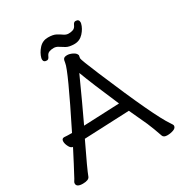

<svg xmlns="http://www.w3.org/2000/svg" viewBox="-209 -1016 1108 1175"><g transform="rotate(-30 345.0 -428.5)"><path d="M220.2 -291 473.1 -301.8Q391.1 -490.7 356 -585Q278.3 -413.1 220.2 -291ZM632.8 15.1Q606.9 15.1 601.1 -1Q582 -57.1 561 -106.9L502.9 -232.9L345.2 -226.1Q199.2 -219.2 184.1 -219.2Q101.1 -47.4 86.9 -7.8Q79.1 13.2 37.1 13.2Q-6.8 13.2 -6.8 -12.2Q-6.8 -20 -2.4 -26.1Q2 -32.2 5.9 -39.6Q9.8 -46.9 19.3 -64.9Q28.8 -83 48.3 -119.4Q67.9 -155.8 96.2 -211.9H99.1Q83 -211.9 72 -232.4Q61 -252.9 61 -270Q61 -291 79.1 -291Q98.1 -289.1 133.8 -289.1Q306.6 -634.3 312 -681.2Q314 -701.2 320.6 -709Q327.1 -716.8 346.2 -716.8Q362.3 -716.8 383.1 -706.8Q403.8 -696.8 408.2 -680.2L404.8 -660.2Q404.8 -647.9 458 -522Q624 -127 685.1 -39.1Q697.3 -22 696.8 -16.1Q696.8 0 676.3 7.6Q655.8 15.1 632.8 15.1ZM223.1 -750Q199.2 -750 199.2 -771Q199.2 -776.9 200.2 -779.8Q209 -813 234.4 -841.1Q259.8 -869.1 297.9 -869.1Q334 -869.1 354 -858.2Q374 -847.2 388.9 -836.7Q403.8 -826.2 420.9 -826.2Q439 -826.2 452.9 -831.5Q466.8 -836.9 474.4 -854.5Q481.9 -872.1 494.1 -872.1Q518.1 -872.1 518.1 -850.1Q518.1 -845.2 517.1 -841.8Q509.3 -809.6 483.2 -781.2Q457 -752.9 419.9 -752.9Q382.8 -752.9 362.8 -764.4Q342.8 -775.9 327.9 -785.9Q313 -795.9 295.9 -795.9Q277.8 -795.9 263.9 -790.5Q250 -785.2 242.7 -767.6Q235.4 -750 223.1 -750Z"/></g></svg>

Font: LXGW WenKai Screen R
Style: Regular
Weight: 400
Designer: Fontworks Inc.
Version: Version 1.235;May 31, 2022